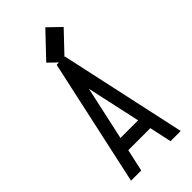

<svg xmlns="http://www.w3.org/2000/svg" viewBox="-272 -934 993 993"><g transform="rotate(-45 225.0 -437.5)"><path d="M232.9 -675.8 164.6 -741.7 290.5 -874.5 358.9 -808.6ZM160.6 -194.8H289.6L225.1 -490.2ZM117.7 0H43L194.8 -695.8H255.4L406.7 0H332L305.7 -121.6H144.5Z"/></g></svg>

Font: Anka/Coder Narrow
Style: Regular
Weight: 400
Width: 3
Monospace: yes
Version: Version 001.100